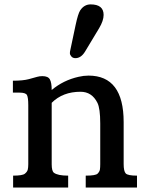

<svg xmlns="http://www.w3.org/2000/svg" viewBox="-20 -845 665 865"><path d="M38.1 0ZM342.8 -431.6Q262.7 -431.6 212.9 -381.8V-105Q212.9 -74.7 222.7 -66.9Q239.7 -53.7 287.1 -53.7V0H39.1V-53.7Q81.1 -53.7 91.8 -62.3Q102.5 -70.8 105 -80.6Q107.4 -90.3 107.4 -105V-371.1Q107.4 -406.2 101.3 -417Q95.2 -427.7 67.9 -427.7H38.1V-481.4Q84 -481.4 110.1 -488.5Q136.2 -495.6 147.2 -498.8Q158.2 -502 170.9 -502Q196.8 -502 204.8 -487.1Q212.9 -472.2 212.9 -439.5Q265.1 -483.4 334 -499Q356.9 -504.4 378.9 -504.4Q537.1 -504.4 537.1 -294.9V-106Q537.1 -73.7 546.4 -63.7Q555.7 -53.7 597.2 -53.7V0H366.2V-53.7Q410.6 -53.7 419.7 -62.7Q428.7 -71.8 430.2 -81.5Q431.6 -91.3 431.6 -106V-288.6Q431.6 -356.4 418.9 -381.8Q394 -431.6 342.8 -431.6ZM363.3 -612.8Q345.2 -583 319.8 -583Q308.1 -583 301.5 -590.6Q294.9 -598.1 294.9 -605.2Q294.9 -612.3 296.4 -617.7L320.8 -732.9Q331.5 -783.2 341.3 -798.3Q359.4 -825.2 388.2 -825.2Q446.8 -825.2 446.8 -777.8Q446.8 -752 426.8 -718.3Z"/></svg>

Font: Arbutus Slab
Style: Regular
Weight: 400
Version: Version 1.002; ttfautohint (v0.92) -l 10 -r 16 -G 200 -x 7 -